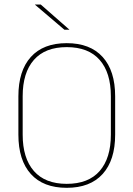

<svg xmlns="http://www.w3.org/2000/svg" viewBox="-20 -844 606 872"><path d="M283 9Q176.5 9 120 -53.8Q63.5 -116.5 63.5 -232.5V-406.5Q63.5 -522.5 120 -585.2Q176.5 -648 283 -648Q389.5 -648 446.2 -585.2Q503 -522.5 503 -406.5V-232.5Q503 -116.5 446.2 -53.8Q389.5 9 283 9ZM283 -9Q381.5 -9 432.5 -67.2Q483.5 -125.5 483.5 -232.5V-407Q483.5 -514 432.5 -572Q381.5 -630 283 -630Q185 -630 134 -572Q83 -514 83 -407V-232.5Q83 -125.5 134 -67.2Q185 -9 283 -9ZM165 -823.5 295 -709.5V-709H272.5L139 -822.5V-823.5Z"/></svg>

Font: Anek Latin Thin
Style: Regular
Weight: 250
Designer: Yesha Goshar
Foundry: Ek Type
Version: Version 1.003